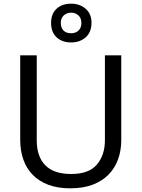

<svg xmlns="http://www.w3.org/2000/svg" viewBox="-20 -1015 771 1045"><path d="M90 -254V-714H180V-251Q180 -163 226.5 -115.5Q273 -68 367 -68Q464 -68 507.5 -119.5Q551 -171 551 -252V-714H640V-252Q640 -197 623 -149Q606 -101 571.5 -65.5Q537 -30 485 -10Q433 10 362 10Q295 10 244 -9Q193 -28 159 -62.5Q125 -97 107.5 -145.5Q90 -194 90 -254ZM367 -784Q318 -784 288 -812Q258 -840 258 -890Q258 -940 288 -967.5Q318 -995 367 -995Q414 -995 446 -967.5Q478 -940 478 -891Q478 -840 446.5 -812Q415 -784 367 -784ZM367 -834Q392 -834 407.5 -849Q423 -864 423 -890Q423 -916 407 -931Q391 -946 367 -946Q343 -946 327 -931Q311 -916 311 -890Q311 -864 325.5 -849Q340 -834 367 -834Z"/></svg>

Font: BC Sans
Style: Regular
Weight: 400
Designer: Monotype Design Team
Province of B.C.
Foundry: Monotype Imaging Inc.
Version: Version 2.000;GOOG;noto-source:20170915:90ef993387c0